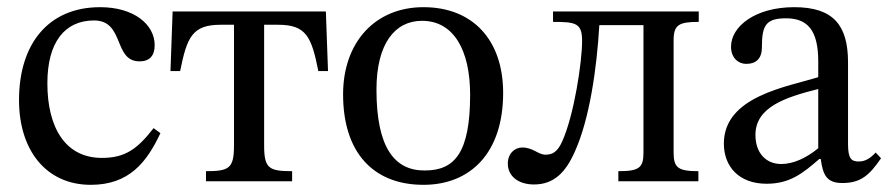

<svg xmlns="http://www.w3.org/2000/svg" viewBox="-20 -505 2479 535"><path d="M408 -148C363 -90 329 -65 264 -65C161 -65 112 -151 112 -273C112 -388 161 -448 242 -448C328 -448 295 -334 369 -334C397 -334 411 -350 411 -379C411 -437 353 -485 259 -485C115 -485 33 -383 33 -226C33 -87 108 10 233 10C340 10 389 -53 427 -134Z M894 -307 888 -473H461L455 -307H482C501 -402 516 -436 595 -436H632V-100C632 -36 619 -28 554 -28V0H794V-28C729 -28 716 -36 716 -100V-436H755C833 -436 848 -403 867 -307Z M1160 -485C1025 -485 936 -387 936 -242C936 -80 1020 10 1160 10C1290 10 1382 -78 1382 -246C1382 -394 1297 -485 1160 -485ZM1156 -447C1245 -447 1290 -364 1290 -241C1290 -78 1246 -30 1164 -30C1078 -29 1029 -96 1029 -255C1029 -383 1080 -447 1156 -447Z M1927 -473H1521V-444C1584 -444 1602 -441 1602 -391C1602 -333 1580 -186 1547 -112C1533 -80 1518 -74 1500 -74C1479 -74 1466 -94 1435 -94C1415 -94 1395 -78 1395 -49C1395 -16 1422 9 1468 9C1523 9 1556 -24 1582 -83C1623 -174 1643 -315 1650 -435H1773V-79C1773 -37 1760 -28 1703 -28V0H1926V-28C1869 -28 1857 -38 1857 -80V-393C1857 -436 1872 -444 1927 -444Z M2267 -62C2273 -18 2283 5 2327 5C2378 5 2402 -16 2435 -64L2420 -80C2406 -65 2392 -55 2373 -55C2352 -55 2343 -63 2343 -104V-331C2343 -435 2302 -485 2193 -485C2084 -485 2017 -431 2017 -375C2017 -342 2039 -327 2059 -327C2087 -327 2103 -342 2103 -373C2103 -433 2113 -454 2170 -454C2230 -454 2260 -421 2260 -334V-290C2174 -263 1997 -237 1997 -105C1997 -41 2039 7 2116 7C2180 7 2216 -21 2263 -62ZM2260 -92C2226 -64 2190 -48 2157 -48C2114 -48 2085 -79 2085 -129C2085 -207 2169 -234 2260 -257Z"/></svg>

Font: STIX Two Math
Style: Regular
Weight: 400
Designer: Ross Mills, John Hudson & Paul Hanslow, Tiro Typeworks Ltd; with portions MicroPress Inc., with additions and correction
Foundry: Tiro Typeworks Ltd
Version: Version 2.02 b142